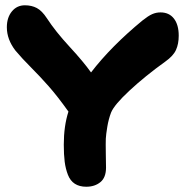

<svg xmlns="http://www.w3.org/2000/svg" viewBox="-20 -751 696 726"><path d="M306.2 -44.9Q280.3 -44.9 262.9 -56.2Q245.6 -67.4 236.8 -90.1Q228 -112.8 224.6 -139.4Q221.2 -166 221.2 -204.1Q221.2 -274.4 238.8 -329.1Q197.3 -387.2 164.1 -424.8Q130.9 -462.4 97.2 -496.1Q63.5 -529.8 38.1 -560.1Q5.9 -602.1 5.9 -647.9Q5.9 -684.6 24.9 -707.8Q43.9 -731 74.2 -731Q99.6 -731 119.1 -720.7Q138.7 -710.4 157.2 -682.1Q189.9 -631.8 242.9 -574.5Q295.9 -517.1 324.2 -477.1Q400.4 -576.2 519 -673.8Q540.5 -690.9 555.4 -697.5Q570.3 -704.1 586.9 -704.1Q619.6 -704.1 637.7 -680.7Q655.8 -657.2 655.8 -616.2Q655.8 -585 645.5 -562.3Q635.3 -539.6 605 -518.1Q528.8 -463.4 470.2 -408.9Q411.6 -354.5 399.9 -325.2Q390.6 -300.8 385.7 -271.5Q380.9 -242.2 380.1 -226.8Q379.4 -211.4 380.1 -169.2Q380.9 -127 380.9 -117.2Q380.9 -79.6 359.6 -62.3Q338.4 -44.9 306.2 -44.9Z"/></svg>

Font: Shantell Sans Irregular Bouncy
Style: Regular
Weight: 800
Designer: Stephen Nixon, Anya Danilova, Shantell Martin
Foundry: Arrow Type
Version: Version 1.006;[9816181b4]